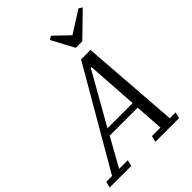

<svg xmlns="http://www.w3.org/2000/svg" viewBox="-313 -1073 1209 1209"><g transform="rotate(-45 291.5 -468.5)"><path d="M-45 -41H7L388 -698H472L521 -41H573L563 0H352L362 -41H438L425 -231H176L70 -41H147L137 0H-55ZM199 -274H423L400 -618H394ZM335 -924 360 -937 457 -844 604 -937 627 -922 474 -773H416Z"/></g></svg>

Font: IBM Plex Serif
Style: Italic
Weight: 400
Italic angle: -14°
Designer: Mike Abbink, Paul van der Laan, Pieter van Rosmalen
Foundry: Bold Monday
Version: Version 3.001